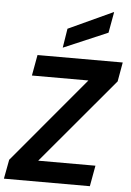

<svg xmlns="http://www.w3.org/2000/svg" viewBox="-88 -1020 727 1066"><g transform="rotate(5 275.5 -487.0)"><path d="M-25 0 -5 -107 395 -584H80L101 -700H576L557 -593L156 -116H475L454 0ZM237 -753 254 -860 501 -974H504L483 -858Z"/></g></svg>

Font: DM Sans 36pt ExtraBold
Style: Italic
Weight: 800
Italic angle: -10°
Designer: Colophon Foundry, Jonny Pinhorn
Foundry: Colophon Foundry
Version: Version 4.004;gftools[0.9.30]